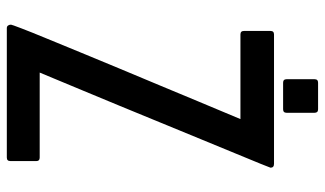

<svg xmlns="http://www.w3.org/2000/svg" viewBox="-210 -734 930 549"><g transform="rotate(90 254.5 -459.0)"><path d="M320 -682H78Q68 -682 68 -692V-768Q68 -778 78 -778H448Q459 -778 459 -768Q459 -767 448 -740Q437 -713 419 -669.5Q401 -626 378 -570Q355 -514 330.5 -454.5Q306 -395 282 -336.5Q258 -278 238 -230.5Q218 -183 204.5 -150Q191 -117 187 -108H430Q440 -108 440 -99V-24Q440 -14 430 -14H60Q55 -14 52.5 -17.5Q50 -21 50 -26Q50 -28 60.5 -55.5Q71 -83 89 -126.5Q107 -170 129.5 -225Q152 -280 176.5 -338.5Q201 -397 225 -454.5Q249 -512 268.5 -559Q288 -606 302 -639Q316 -672 320 -682ZM206 -814V-894Q206 -904 216 -904H292Q302 -904 302 -894V-814Q302 -804 292 -804H216Q206 -804 206 -814Z"/></g></svg>

Font: Kanalisirung
Style: Regular
Weight: 500
Designer: Peter Wiegel
Foundry: Peter Wiegel
Version: 1.000